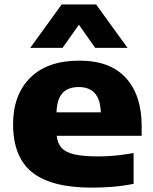

<svg xmlns="http://www.w3.org/2000/svg" viewBox="-20 -828 685 858"><path d="M391 10.5Q209 10.5 123.8 -58Q38.5 -126.5 38.5 -272.5Q38.5 -404 115 -480.5Q191.5 -557 335 -557Q472.5 -557 542.8 -479.5Q613 -402 613 -266V-221H233.5Q237 -188 254.8 -167.8Q272.5 -147.5 312.2 -138.2Q352 -129 422 -129Q457 -129 497.8 -133Q538.5 -137 577 -144V-6.5Q526 3.5 479.5 7Q433 10.5 391 10.5ZM332 -439Q283.5 -439 259 -411.8Q234.5 -384.5 232.5 -326H430.5Q427 -439 332 -439ZM115 -614 255.5 -808H409.5L550 -614H405.5L332.5 -717.5L259.5 -614Z"/></svg>

Font: Encode Sans Expanded ExtraBold
Style: Regular
Weight: 800
Width: 7
Designer: Multiple Designers
Foundry: Impallari Type
Version: Version 3.000; ttfautohint (v1.8.3) -l 8 -r 50 -G 200 -x 14 